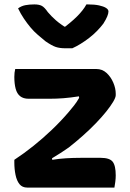

<svg xmlns="http://www.w3.org/2000/svg" viewBox="-20 -851 590 871"><path d="M308 -632Q302 -632 295 -632Q288 -632 276 -632Q251 -632 233 -638Q215 -644 186 -664Q169 -678 151.5 -693Q134 -708 118.5 -726.5Q103 -745 88.5 -766.5Q74 -788 62 -813Q77 -824 95 -827.5Q113 -831 136 -831Q157 -831 169.5 -824.5Q182 -818 197 -796Q212 -778 233.5 -759Q255 -740 296 -715L241 -730H307L253 -713Q301 -748 329.5 -776.5Q358 -805 372 -831H378Q409 -831 429.5 -826.5Q450 -822 461 -815Q472 -808 472 -799Q472 -790 466.5 -776.5Q461 -763 449 -744Q437 -728 420.5 -711Q404 -694 384.5 -679Q365 -664 345.5 -652Q326 -640 308 -632ZM49 -538H417Q444 -538 463.5 -520Q483 -502 494 -476Q505 -450 505 -426V-419Q505 -409 493.5 -389.5Q482 -370 462 -345Q442 -320 415 -292Q388 -264 356.5 -236Q325 -208 292 -182Q273 -169 254 -156.5Q235 -144 216 -133L217 -126Q247 -131 279.5 -133Q312 -135 345 -135H437Q477 -135 491 -117.5Q505 -100 505 -55Q505 -41 503 -26Q501 -11 499 0H104Q81 0 68.5 -15.5Q56 -31 50.5 -57.5Q45 -84 45 -113V-126Q89 -155 131.5 -189Q174 -223 214.5 -261.5Q255 -300 291 -342Q303 -356 316 -372.5Q329 -389 339 -407L338 -414Q300 -408 268.5 -405.5Q237 -403 204 -403H110Q86 -403 71.5 -414.5Q57 -426 51 -448.5Q45 -471 45 -502Q45 -512 46 -521Q47 -530 49 -538Z"/></svg>

Font: Recursive Casual
Style: Bold
Weight: 700
Version: Version 1.085